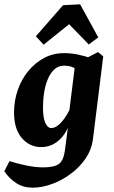

<svg xmlns="http://www.w3.org/2000/svg" viewBox="-37 -676 529 889"><path d="M114 193Q71 193 38.5 172Q6 151 -17 117L7 70Q44 82 86 90.5Q128 99 162 99Q215 99 236.5 82.5Q258 66 264 17L280 -106L281 -139L311 -380L417 -435L441 -415L393 -29Q387 17 359.5 57.5Q332 98 291 128.5Q250 159 203.5 176Q157 193 114 193ZM154 5Q100 5 64 -37Q28 -79 28 -155Q28 -209 45 -258.5Q62 -308 93.5 -346.5Q125 -385 167 -407.5Q209 -430 260 -430Q292 -430 323 -423.5Q354 -417 377 -409L341 -340Q322 -354 303.5 -363Q285 -372 259 -372Q234 -372 215.5 -355.5Q197 -339 185 -311Q173 -283 167.5 -248.5Q162 -214 162 -178Q162 -132 172.5 -107.5Q183 -83 201 -83Q220 -83 242 -104.5Q264 -126 286 -169L301 -162Q286 -80 247 -37.5Q208 5 154 5ZM129 -508 255 -652 334 -656 418 -503 374 -470 283 -564 165 -469Z"/></svg>

Font: Yrsa
Style: Italic
Weight: 400
Italic angle: -7.10001°
Designer: Anna Giedrys (Yrsa+Rasa design), David Brezina (Yrsa art-direction, Rasa art-direction, design)
Foundry: Rosetta Type Foundry
Version: Version 2.004